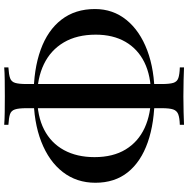

<svg xmlns="http://www.w3.org/2000/svg" viewBox="-11 -811 896 914"><g transform="rotate(90 437.0 -354.0)"><path d="M437 -642Q564 -642 657 -609.5Q750 -577 800 -514.5Q850 -452 850 -360Q850 -271 799 -205Q748 -139 654.5 -102.5Q561 -66 436 -66Q310 -66 217 -99.5Q124 -133 73.5 -198.5Q23 -264 23 -358Q23 -444 75 -508Q127 -572 220 -607Q313 -642 437 -642ZM433 -625Q341 -625 277 -593.5Q213 -562 179 -503Q145 -444 145 -362Q145 -272 182 -209.5Q219 -147 285.5 -115Q352 -83 440 -83Q533 -83 597 -116Q661 -149 694.5 -210.5Q728 -272 728 -356Q728 -444 691.5 -504Q655 -564 589 -594.5Q523 -625 433 -625ZM574 -782V-762Q541 -761 524 -754.5Q507 -748 501 -730.5Q495 -713 495 -676V-32Q495 5 501 23Q507 41 524 46.5Q541 52 574 54V74Q550 72 513.5 71.5Q477 71 439 71Q397 71 360.5 71.5Q324 72 301 74V54Q335 52 352 46Q369 40 374.5 22Q380 4 380 -32V-676Q380 -713 374.5 -731Q369 -749 351.5 -755Q334 -761 301 -762V-782Q324 -781 360.5 -780Q397 -779 439 -779Q477 -779 513.5 -780Q550 -781 574 -782Z"/></g></svg>

Font: Playfair Display Medium
Style: Regular
Weight: 500
Designer: Claus Eggers Sørensen
Foundry: Claus Eggers Sørensen
Version: Version 1.203